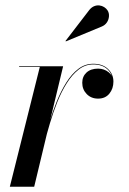

<svg xmlns="http://www.w3.org/2000/svg" viewBox="-20 -713 491 733"><path d="M17.5 0 132 -457.5H53V-460H221L110.5 0ZM147.5 -166.5Q156 -203 168.2 -244.2Q180.5 -285.5 196.5 -325.2Q212.5 -365 233 -397.8Q253.5 -430.5 279 -450Q304.5 -469.5 336 -469.5Q371.5 -469.5 392.2 -449.8Q413 -430 413 -401.5Q413 -374.5 397.5 -355.5Q382 -336.5 354.5 -336.5Q328 -336.5 311 -354Q294 -371.5 294 -397Q294 -421 310.2 -436Q326.5 -451 354.5 -451Q377.5 -451 394.8 -437.2Q412 -423.5 412 -401.5H410.5Q410.5 -428.5 390.8 -447.8Q371 -467 336 -467Q305 -467 280 -447.2Q255 -427.5 234.8 -395.2Q214.5 -363 198.8 -323.5Q183 -284 170.8 -243Q158.5 -202 150 -166.5ZM231.5 -555 230 -556.5 321 -675Q329.5 -685.5 339.8 -689.5Q350 -693.5 359.8 -692.2Q369.5 -691 377.8 -685.8Q386 -680.5 390.5 -673.5Q397 -663.5 396 -650.5Q395 -637.5 387.8 -627Q380.5 -616.5 368 -611.5Z"/></svg>

Font: Bodoni Moda 72pt Medium
Style: Italic
Weight: 500
Italic angle: -13°
Designer: Owen Earl
Foundry: indestructible type
Version: Version 2.004